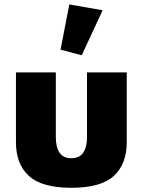

<svg xmlns="http://www.w3.org/2000/svg" viewBox="-20 -846 650 875"><path d="M305.2 9.8Q439.9 9.8 498.8 -44.4Q557.6 -98.6 557.6 -197.8V-516.1H376.5V-221.2Q376.5 -175.3 359.1 -150.1Q341.8 -125 305.2 -125Q268.6 -125 251.5 -150.1Q234.4 -175.3 234.4 -221.2V-516.1H52.7V-197.8Q52.7 -98.6 111.6 -44.4Q170.4 9.8 305.2 9.8ZM352.5 -594.2 447.8 -799.3 295.9 -825.7 255.9 -619.6Z"/></svg>

Font: Roboto Flex
Style: wght 900 wdth 100 opsz 14.0 GRAD 0.00 slnt 0.00 XTRA 468 XOPQ 96 YOPQ 79 YTLC 514 YTUC 712 YTAS 750 YTDE -203.00 YTFI 738
Weight: 900
Designer: Berlow after Robertson
Foundry: Google
Version: Version 3.100